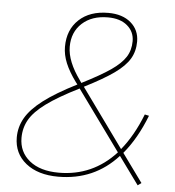

<svg xmlns="http://www.w3.org/2000/svg" viewBox="-52 -751 737 809"><g transform="rotate(5 317.0 -346.5)"><path d="M488 -121 575 -1 560 10 475 -107Q375 3 223 3Q137 3 86 -38Q35 -79 35 -147Q35 -191 57 -229.5Q79 -268 130 -307Q181 -346 270 -391L263 -400Q233 -441 218.5 -476Q204 -511 204 -545Q204 -617 250 -660Q296 -703 374 -703Q434 -703 469.5 -672.5Q505 -642 505 -593Q505 -552 486 -520Q467 -488 423 -456.5Q379 -425 298 -384L477 -136Q528 -198 564 -290L582 -286Q544 -188 488 -121ZM280 -408 286 -399Q365 -439 407 -468Q449 -497 467.5 -526Q486 -555 486 -593Q486 -633 456 -658.5Q426 -684 374 -684Q306 -684 265 -646.5Q224 -609 224 -547Q224 -485 280 -408ZM465 -121 281 -375Q193 -331 144 -295Q95 -259 75 -224Q55 -189 55 -147Q55 -87 100 -50.5Q145 -14 224 -14Q367 -14 465 -121Z"/></g></svg>

Font: Montserrat Alternates Thin
Style: Italic
Weight: 250
Italic angle: -11.3°
Designer: Julieta Ulanovsky
Foundry: Julieta Ulanovsky
Version: Version 7.200